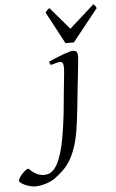

<svg xmlns="http://www.w3.org/2000/svg" viewBox="-250 -735 615 1021"><g transform="rotate(-5 58.0 -225.0)"><path d="M183.1 -424.8Q183.1 -419.4 181.9 -406Q180.7 -392.6 178.7 -374.5Q176.8 -356.4 174.6 -335.7Q172.4 -314.9 170.2 -295.2Q168 -275.4 166 -258.3Q164.1 -241.2 163.1 -231Q161.1 -213.9 159.2 -192.1Q157.2 -170.4 154.3 -145Q151.4 -119.6 147.9 -91.1Q144.5 -62.5 139.6 -32.2Q129.9 24.9 115.5 63.7Q101.1 102.5 84 129.2Q66.9 155.8 47.6 173.6Q28.3 191.4 8.3 207Q-4.9 217.3 -20.5 224.4Q-36.1 231.4 -51.3 235.8Q-66.4 240.2 -79.6 242.2Q-92.8 244.1 -101.6 244.1Q-115.2 244.1 -130.4 240.2Q-145.5 236.3 -158.2 230.5Q-170.9 224.6 -179.2 218.3Q-187.5 211.9 -187.5 207Q-187.5 200.7 -181.2 190.4Q-174.8 180.2 -166 170.7Q-157.2 161.1 -148.2 154.1Q-139.2 147 -134.3 147Q-130.4 147 -124.5 153.3Q-118.7 159.7 -108.9 167Q-99.1 174.3 -84.5 180.7Q-69.8 187 -48.3 187Q-6.8 187 20 136.7Q46.9 86.4 62.5 -5.4Q68.8 -41.5 73.2 -74.2Q77.6 -106.9 80.6 -134.8Q83.5 -162.6 85.4 -184.3Q87.4 -206.1 88.9 -220.2Q89.4 -228 90.8 -241Q92.3 -253.9 93.8 -268.8Q95.2 -283.7 96.9 -299.6Q98.6 -315.4 100.1 -329.6Q101.6 -343.8 102.3 -354.7Q103 -365.7 103 -371.1Q103 -382.3 101.6 -388.9Q100.1 -395.5 97.4 -398.7Q94.7 -401.9 91.1 -402.8Q87.4 -403.8 83 -403.8Q78.6 -403.8 70.6 -401.9Q62.5 -399.9 54.4 -397.7Q46.4 -395.5 34.2 -392.1L26.9 -410.2Q47.4 -419.4 67.9 -428Q88.4 -436.5 106 -442.9Q123.5 -449.2 136.7 -453.1Q149.9 -457 155.8 -457Q169.4 -457 176.3 -451.2Q183.1 -445.3 183.1 -424.8ZM167.5 -501H122.6L31.2 -672.4Q38.1 -681.6 42 -685.1Q45.9 -688.5 53.2 -694.3L155.3 -575.2L288.6 -694.3Q294.4 -689 297.1 -685.3Q299.8 -681.6 304.2 -672.4Z"/></g></svg>

Font: Akkhara
Style: Italic
Weight: 400
Italic angle: -7°
Designer: J. Victor Gaultney
Version: Version 1.00 June 13, 2006, initial release